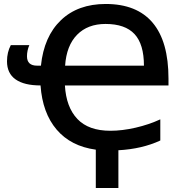

<svg xmlns="http://www.w3.org/2000/svg" viewBox="-20 -745 933 962"><path d="M460 4.9Q335 -12.2 263.9 -95.5Q192.9 -178.7 183.1 -316.9Q101.1 -316.9 58.1 -347.2Q15.1 -377.4 15.1 -438Q15.1 -483.4 34.2 -519H127Q115.2 -491.7 115.2 -462.9Q115.2 -416 166 -416H185.1Q200.2 -562.5 285.2 -643.8Q370.1 -725.1 509.8 -725.1Q665.5 -725.1 744.9 -631.1Q824.2 -537.1 824.2 -351.1V-316.9H305.2Q311.5 -208 367.7 -148.9Q423.8 -89.8 533.2 -89.8Q592.3 -89.8 659.2 -105.2Q726.1 -120.6 783.2 -147V-41Q691.4 1.5 573.2 7.8V196.8H460ZM508.8 -625Q419.4 -625 366.2 -570.8Q313 -516.6 306.2 -416H701.2Q701.2 -523.4 654.1 -574.2Q606.9 -625 508.8 -625Z"/></svg>

Font: Open Sans Semibold
Style: Regular
Weight: 600
Foundry: Ascender Corporation
Version: Version 1.10; ttfautohint (v1.5.65-e2d9)